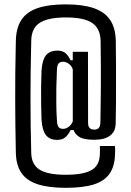

<svg xmlns="http://www.w3.org/2000/svg" viewBox="-20 -748 614 897"><path d="M287.5 129.5Q207.5 129.5 156 112.8Q104.5 96 79.8 59.5Q55 23 54 -36Q52.5 -105 51.8 -166.5Q51 -228 51 -288.2Q51 -348.5 51.5 -413.8Q52 -479 54 -555.5Q55 -616 79.2 -654Q103.5 -692 154.8 -709.8Q206 -727.5 287.5 -727.5Q367 -727.5 418 -710Q469 -692.5 494.5 -654.8Q520 -617 521 -555.5Q522 -495 522 -444.2Q522 -393.5 522 -348.2Q522 -303 521.8 -260Q521.5 -217 520.5 -172.5Q520 -133.5 494 -114.2Q468 -95 421 -95Q371 -95 350.2 -108.5Q329.5 -122 324 -140.5H310Q299.5 -119 285.5 -106.8Q271.5 -94.5 246.5 -94.5Q213 -94.5 195.2 -116Q177.5 -137.5 174 -188Q173 -219 172.2 -259.8Q171.5 -300.5 172 -342.2Q172.5 -384 174 -417Q177 -468 195 -489.8Q213 -511.5 248 -511.5Q272 -511.5 285.2 -500.5Q298.5 -489.5 309.5 -466.5H320V-506H391L391.5 -173.5Q391.5 -157.5 398.8 -150Q406 -142.5 421 -142.5Q434.5 -142.5 441.2 -150Q448 -157.5 449 -174Q449.5 -213 450.2 -255.5Q451 -298 451.2 -345.2Q451.5 -392.5 451.2 -445.8Q451 -499 450 -559Q448 -616 410 -641.2Q372 -666.5 287.5 -666.5Q206.5 -666.5 167 -642.2Q127.5 -618 126 -559Q124 -481.5 123.2 -415.2Q122.5 -349 122.5 -287.2Q122.5 -225.5 123.2 -163.5Q124 -101.5 126 -32.5Q127.5 22 166 45.2Q204.5 68.5 287.5 68.5Q368.5 68.5 407 47Q445.5 25.5 446.5 -29Q447 -41.5 447 -48.2Q447 -55 446.5 -66H517Q518 -58 518 -50.8Q518 -43.5 517.5 -30.5Q516.5 28 492.2 63Q468 98 417.8 113.8Q367.5 129.5 287.5 129.5ZM274.5 -146Q288.5 -146 301.2 -155.8Q314 -165.5 320 -180.5V-424Q314.5 -441 301.2 -450.2Q288 -459.5 274.5 -459.5Q259.5 -459.5 253.2 -450.8Q247 -442 246 -423Q244 -378 243.2 -338.5Q242.5 -299 243 -261.2Q243.5 -223.5 246 -184Q247 -162.5 253.8 -154.2Q260.5 -146 274.5 -146Z"/></svg>

Font: Big Shoulders Text Thin Medium
Style: Regular
Weight: 500
Version: Version 2.002